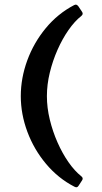

<svg xmlns="http://www.w3.org/2000/svg" viewBox="-20 -708 440 831"><path d="M335 73 320 96Q316 102 312 102.5Q308 103 302 100Q232 64 179.5 1.5Q127 -61 98.5 -137.5Q70 -214 70 -292Q70 -370 98 -446.5Q126 -523 178 -586Q230 -649 301 -686Q307 -689 311 -687.5Q315 -686 319 -681L335 -657Q342 -647 332 -639Q303 -616 276.5 -578Q250 -540 229 -492.5Q208 -445 195.5 -393.5Q183 -342 183 -292Q183 -242 195.5 -190.5Q208 -139 229 -91.5Q250 -44 276.5 -6Q303 32 332 55Q342 63 335 73Z"/></svg>

Font: Young Serif Light
Style: Regular
Weight: 300
Designer: Bastien Sozeau
Foundry: NBR — Bastien Sozeau
Version: Version 5.001